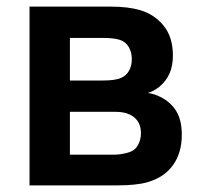

<svg xmlns="http://www.w3.org/2000/svg" viewBox="-20 -560 599 580"><path d="M69.2 0V-540H314.5Q367.2 -540 403.7 -529.3Q446.7 -516.4 474.5 -482.1Q502.3 -447.8 502.3 -392.8Q502.3 -360.2 491.9 -337.5Q481.5 -314.8 462.5 -298.8Q445.4 -284.8 427 -279.2Q446.8 -276.2 464.2 -267.3Q494.2 -252.9 511.7 -225.5Q529.2 -198 529.2 -153Q529.2 -98.2 502.6 -61.2Q476 -24.2 426 -9.7Q408.3 -4.6 385 -2.3Q361.7 0 334.5 0ZM326.2 -92.8Q336.9 -92.8 349.3 -95Q361.7 -97.1 371.3 -100.5Q388.6 -106.4 397.2 -122.4Q405.8 -138.4 405.8 -158Q405.8 -181.4 394.3 -196.3Q382.8 -211.2 364.3 -217Q350.8 -222.3 323.5 -222.3H191.2V-92.8ZM291.2 -316.8Q307.6 -316.8 322 -318.6Q336.4 -320.4 346 -324.8Q361.6 -331.5 369.9 -346.6Q378.2 -361.8 378.2 -381.3Q378.2 -402.4 368.9 -418.1Q359.7 -433.8 341.7 -439.7Q324.3 -445.5 288.7 -445.5H191.2V-316.8Z"/></svg>

Font: Hauora
Style: Regular
Weight: 400
Designer: Wayne Shih
Foundry: WCYS
Version: Version 1.001